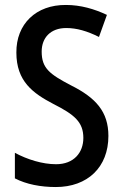

<svg xmlns="http://www.w3.org/2000/svg" viewBox="-20 -744 496 774"><path d="M417 -196C417 -294 366 -350 266 -400C180 -445 148 -469 148 -536C148 -592 184 -631 247 -631C289 -631 331 -619 379 -595L411 -684C360 -708 305 -724 246 -724C125 -725 45 -647 46 -532C46 -416 113 -368 195 -325C280 -282 316 -252 316 -188C316 -129 278 -82 206 -82C151 -82 90 -101 40 -128V-25C86 -1 144 10 205 10C333 10 417 -70 417 -196Z"/></svg>

Font: Noto Sans Gujarati UI Condensed Medium
Style: Regular
Weight: 500
Width: 3
Designer: Jelle Bosma - Monotype Design Team, Universal Thirst
Foundry: Monotype Imaging Inc.
Version: Version 2.106